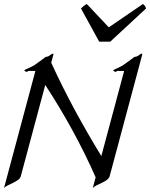

<svg xmlns="http://www.w3.org/2000/svg" viewBox="-39 -921 748 957"><path d="M364.5 -878.9 455.4 -713.4H510.6L689.2 -878.9C683.7 -893.1 681.4 -895.5 673.1 -900.9L503.3 -784.7L393.8 -900.9C380.8 -894 380 -893.1 364.5 -878.9ZM226 -653.8C220.1 -653.8 210.2 -646 205.9 -642.6C199.8 -638.2 188.3 -637.2 188.3 -637.2C188.3 -637.2 162.3 -616.7 137.2 -599.6C116.1 -584.5 83.7 -574.7 82.6 -570.8C81.5 -566.4 92.3 -563 95.2 -563C98.6 -563 101.8 -567.4 101.8 -567.4H137.4L-19 16.1C-2.6 -2.9 57 -14.2 64.6 -42.5L186.6 -497.6C281.7 -351.6 366.7 -198.7 437.7 -37.1L423.4 16.1C439.8 -2.9 499.9 -14.2 507.5 -42.5L666.6 -636.2C668.9 -644.9 670.1 -649.5 670.1 -651.8C670.1 -653.3 669.6 -653.8 668.4 -653.8C663 -653.8 654.8 -647 648.8 -642.6C642.2 -638.2 630.7 -637.2 630.7 -637.2C630.7 -637.2 604.7 -616.7 579.6 -599.6C558.5 -584.5 527.5 -574.7 526 -570.8C523.5 -566.9 534.7 -563 538.6 -563C541.5 -563 544.1 -567.4 544.1 -567.4H579.8L466.1 -143.1C375.8 -291 291.1 -444.8 216.3 -608.4L223.7 -636.2C227.5 -650.4 228.9 -653.8 226 -653.8Z"/></svg>

Font: Pierce
Style: Oblique
Weight: 400
Italic angle: -15°
Version: Version 0.2.0